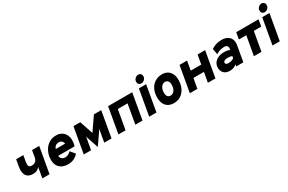

<svg xmlns="http://www.w3.org/2000/svg" viewBox="140 -2008 4953 3306"><g transform="rotate(-30 2616.0 -355.0)"><path d="M394 0 430 -206Q411.5 -180.5 378.2 -162.8Q345 -145 297 -145Q232.5 -145 194.5 -173Q156.5 -201 144.2 -252.2Q132 -303.5 144 -373L168 -511H311L290 -392Q280.5 -339 291.2 -310Q302 -281 353 -281Q376 -281 398.2 -289.8Q420.5 -298.5 437.5 -319.8Q454.5 -341 461 -378L484 -511H627L537 0Z M901.5 12Q836.5 12 786.8 -11.8Q737 -35.5 708.8 -84Q680.5 -132.5 680.5 -207Q680.5 -264 699 -320Q717.5 -376 753.8 -422Q790 -468 843 -495.5Q896 -523 965.5 -523Q1032 -523 1077.2 -494Q1122.5 -465 1145.5 -417.5Q1168.5 -370 1168.5 -314Q1168.5 -287 1164.2 -258.2Q1160 -229.5 1149.5 -200H825.5Q825.5 -171 838.5 -152.2Q851.5 -133.5 872.8 -124.2Q894 -115 919.5 -115Q951 -115 983 -131Q1015 -147 1033.5 -171L1108.5 -79Q1070.5 -36.5 1021.2 -12.2Q972 12 901.5 12ZM847.5 -322H1032.5Q1029 -345 1018.2 -361.8Q1007.5 -378.5 990 -387.8Q972.5 -397 949.5 -397Q927 -397 906.5 -390Q886 -383 870.5 -366.5Q855 -350 847.5 -322Z M1491.5 9 1416.5 -212Q1414.5 -219 1412 -228.2Q1409.5 -237.5 1406.5 -250Q1405 -239 1403 -226Q1401 -213 1398.5 -200L1362.5 0H1217.5L1307.5 -511H1442.5L1522.5 -274Q1525 -267.5 1527.8 -259.8Q1530.5 -252 1532.5 -246Q1538 -255 1544 -264.2Q1550 -273.5 1556.5 -283L1714.5 -511H1859.5L1769.5 0H1624.5L1661.5 -211Q1663 -219.5 1664.8 -228Q1666.5 -236.5 1669.5 -250Q1661.5 -236 1651.5 -221.8Q1641.5 -207.5 1635.5 -199Z M1906.5 0 1996.5 -511H2475.5L2385.5 0H2242.5L2310.5 -385H2116.5L2048.5 0Z M2518.5 0 2608.5 -511H2752.5L2662.5 0ZM2687.5 -563Q2660 -563 2641.8 -581.8Q2623.5 -600.5 2623.5 -629Q2623.5 -666.5 2651.2 -694.2Q2679 -722 2716.5 -722Q2744.5 -722 2762.5 -703.2Q2780.5 -684.5 2780.5 -656Q2780.5 -618.5 2752.8 -590.8Q2725 -563 2687.5 -563Z M3008.5 12Q2909.5 12 2855.5 -47.2Q2801.5 -106.5 2801.5 -216Q2801.5 -308 2835.5 -377Q2869.5 -446 2930.8 -484.5Q2992 -523 3073.5 -523Q3164.5 -523 3218.5 -463.2Q3272.5 -403.5 3272.5 -303Q3272.5 -209 3239.5 -138Q3206.5 -67 3147 -27.5Q3087.5 12 3008.5 12ZM3022.5 -130Q3054.5 -130 3078.5 -149.5Q3102.5 -169 3116 -204Q3129.5 -239 3129.5 -285Q3129.5 -332.5 3109.2 -357.8Q3089 -383 3050.5 -383Q3019.5 -383 2995.2 -363.2Q2971 -343.5 2957.2 -309Q2943.5 -274.5 2943.5 -230Q2943.5 -180.5 2963.5 -155.2Q2983.5 -130 3022.5 -130Z M3326.5 0 3416.5 -511H3566.5L3534.5 -329H3743.5L3775.5 -511H3925.5L3835.5 0H3685.5L3720.5 -197H3511.5L3476.5 0Z M4122.5 12Q4045.5 12 4004 -29Q3962.5 -70 3962.5 -136Q3962.5 -191 3991 -232.2Q4019.5 -273.5 4070.5 -296.2Q4121.5 -319 4189.5 -319Q4220.5 -319 4252.2 -313Q4284 -307 4300.5 -297L4303.5 -312Q4312 -354 4294 -375Q4276 -396 4232.5 -396Q4193.5 -396 4152.5 -383.5Q4111.5 -371 4071.5 -346L4050.5 -462Q4098.5 -493 4149.5 -508Q4200.5 -523 4257.5 -523Q4324 -523 4369.8 -497Q4415.5 -471 4435.8 -424.2Q4456 -377.5 4445.5 -316L4390.5 0H4247.5L4254.5 -40Q4235 -17 4198.2 -2.5Q4161.5 12 4122.5 12ZM4164.5 -116Q4193 -116 4221.8 -124Q4250.5 -132 4273.5 -149L4280.5 -189Q4266.5 -194.5 4244 -198.8Q4221.5 -203 4194.5 -203Q4166.5 -203 4146.5 -196.8Q4126.5 -190.5 4116 -179.2Q4105.5 -168 4105.5 -153Q4105.5 -135 4121.2 -125.5Q4137 -116 4164.5 -116Z M4600.5 0 4667.5 -379H4520.5L4543.5 -511H4987.5L4964.5 -379H4817.5L4750.5 0Z M4970.5 0 5060.5 -511H5204.5L5114.5 0ZM5139.5 -563Q5112 -563 5093.8 -581.8Q5075.5 -600.5 5075.5 -629Q5075.5 -666.5 5103.2 -694.2Q5131 -722 5168.5 -722Q5196.5 -722 5214.5 -703.2Q5232.5 -684.5 5232.5 -656Q5232.5 -618.5 5204.8 -590.8Q5177 -563 5139.5 -563Z"/></g></svg>

Font: Overpass Black
Style: Italic
Weight: 900
Italic angle: -10°
Designer: Delve Withrington, Dave Bailey, Thomas Jockin
Foundry: Delve Fonts LLC
Version: Version 4.000